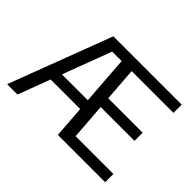

<svg xmlns="http://www.w3.org/2000/svg" viewBox="-120 -822 1049 1049"><g transform="rotate(45 404.5 -297.5)"><path d="M15.5 0 241 -595H402.5V-531.5H295.5L95.5 0ZM139 -186 157.5 -249.5H418.5V-186ZM407.5 0 364 -595H769V-531.5H446L481 -63.5H773V0ZM431 -273V-336H726.5V-273Z"/></g></svg>

Font: Encode Sans SC
Style: Regular
Weight: 400
Version: Version 3.002